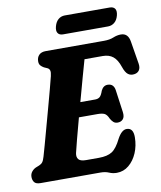

<svg xmlns="http://www.w3.org/2000/svg" viewBox="-95 -948 874 1041"><g transform="rotate(-10 341.5 -427.0)"><path d="M376 0H47Q21.5 0 12.5 -11.8Q3.5 -23.5 3.5 -41Q3.5 -57.5 13 -69.5Q22.5 -81.5 35.5 -87.5L55.5 -95.5Q67.5 -100.5 74.2 -109.2Q81 -118 87 -139Q92.5 -157.5 103.8 -198Q115 -238.5 129 -289.8Q143 -341 157.5 -393.8Q172 -446.5 183.8 -491.2Q195.5 -536 202 -561.5Q207 -582 204 -592.2Q201 -602.5 191 -607L173 -615Q162.5 -621 155.2 -629.2Q148 -637.5 148 -652Q148 -673.5 160.8 -686.8Q173.5 -700 198.5 -700H519.5Q550.5 -700 572 -709Q593.5 -718 614.5 -718Q654.5 -718 662 -670.5L682.5 -545.5Q686 -522.5 677 -509.2Q668 -496 650.5 -493.5Q630.5 -490 615.8 -500.8Q601 -511.5 590 -544Q576.5 -584.5 554.5 -602.2Q532.5 -620 498 -620H397.5Q389 -591.5 371.8 -528.8Q354.5 -466 335 -395H416.5Q432 -395 441.8 -402.8Q451.5 -410.5 460.5 -436.5Q473 -462 496.5 -462Q514.5 -462 524 -451.8Q533.5 -441.5 535.5 -424.5L552.5 -302Q556 -275.5 545 -263Q534 -250.5 515.5 -250.5Q501 -250.5 492 -258.8Q483 -267 476.5 -279Q466.5 -302.5 453.2 -308.8Q440 -315 415 -315H313Q295.5 -250 281.8 -198Q268 -146 264 -127Q259.5 -105.5 269.8 -92.8Q280 -80 311 -80H381.5Q428.5 -80 454.5 -96.8Q480.5 -113.5 505 -163.5Q529 -208 556.5 -208Q593.5 -208 593 -156Q592.5 -109.5 575.8 -70.2Q559 -31 530 -7Q501 17 463.5 17Q441.5 17 422 8.5Q402.5 0 376 0ZM276 -822.5Q282.5 -847 297.8 -859.8Q313 -872.5 333.5 -872.5H580.5Q601 -872.5 609.5 -859.8Q618 -847 611.5 -822.5Q605 -798 589.5 -785.5Q574 -773 554 -773H306.5Q286.5 -773 278 -785.8Q269.5 -798.5 276 -822.5Z"/></g></svg>

Font: Fraunces 72pt SuperSoft
Style: Bold Italic
Weight: 700
Italic angle: -16°
Version: Version 1.000;[0bf87f6ff]